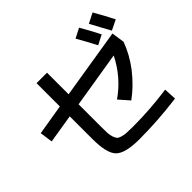

<svg xmlns="http://www.w3.org/2000/svg" viewBox="-197 -1111 1394 1394"><g transform="rotate(-45 500.0 -414.0)"><path d="M892.6 4.9Q690.4 31.2 502.9 31.2Q356.4 31.2 308.6 -16.6Q260.7 -63.5 260.7 -211.9V-444.3L39.1 -408.2L25.4 -506.8L260.7 -545.9V-785.2H368.2V-563.5L905.3 -650.4L919.9 -550.8Q884.8 -454.1 816.4 -364.3Q742.2 -270.5 658.2 -210L589.8 -288.1Q725.6 -382.8 798.8 -531.2L368.2 -460.9V-233.4Q368.2 -184.6 369.1 -168Q370.1 -145.5 377 -123Q384.8 -101.6 392.6 -91.8Q402.3 -82 421.9 -76.2Q445.3 -69.3 464.8 -68.4Q495.1 -66.4 528.3 -66.4Q711.9 -66.4 887.7 -91.8ZM689.5 -813.5 763.7 -851.6Q799.8 -791 845.7 -701.2L771.5 -663.1Q729.5 -744.1 689.5 -813.5ZM834 -821.3 911.1 -860.4Q955.1 -785.2 995.1 -706.1L917 -668Q892.6 -714.8 834 -821.3Z"/></g></svg>

Font: RobotoJAA
Style: Medium
Weight: 500
Version: Version 2.05; 2016-11-05